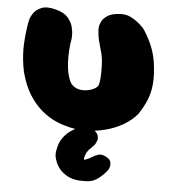

<svg xmlns="http://www.w3.org/2000/svg" viewBox="-52 -545 721 809"><g transform="rotate(5 309.0 -140.5)"><path d="M239 -7Q217 -12 189 -25Q161 -38 132.5 -62Q104 -86 80 -124Q56 -162 41 -219Q31 -267 30.5 -312Q30 -357 40 -422Q40 -422 43 -436.5Q46 -451 57 -467.5Q68 -484 91 -493.5Q114 -503 154 -492Q188 -483 204 -464Q220 -445 225 -425Q230 -405 229.5 -390.5Q229 -376 229 -376Q220 -326 222.5 -274.5Q225 -223 242 -191Q252 -176 267.5 -169.5Q283 -163 301 -164Q319 -165 334 -171Q349 -177 357 -186Q363 -195 365 -223.5Q367 -252 365 -284Q363 -316 356 -336Q350 -358 346 -373Q342 -388 340.5 -400.5Q339 -413 338 -426Q338 -426 339 -436Q340 -446 347 -459.5Q354 -473 371 -484Q388 -495 419 -497Q449 -500 472.5 -487Q496 -474 510 -460.5Q524 -447 524 -447Q538 -429 556 -392.5Q574 -356 582 -311Q590 -257 587 -218.5Q584 -180 571.5 -149Q559 -118 537 -85Q514 -57 479.5 -37Q445 -17 404 -6.5Q363 4 320.5 4.5Q278 5 239 -7ZM336 217Q289 219 259.5 201.5Q230 184 217 158.5Q204 133 204 112Q205 98 210.5 77.5Q216 57 234 35Q252 13 290 -5Q290 -5 301 -8.5Q312 -12 327.5 -11.5Q343 -11 358 1Q371 11 374 22Q377 33 374 42Q371 51 367.5 56.5Q364 62 364 62Q348 78 341 85.5Q334 93 329 106Q329 107 327 113Q325 119 325 124Q325 129 330 127Q343 122 352 117Q361 112 369 107Q369 107 383.5 101.5Q398 96 420 109Q435 117 437 129.5Q439 142 435.5 151Q432 160 432 160Q416 182 392 200Q368 218 336 217Z"/></g></svg>

Font: Sour Gummy Black
Style: Regular
Weight: 900
Designer: Stefie Justprince
Foundry: Eifetstype
Version: Version 1.000